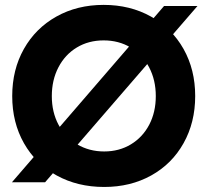

<svg xmlns="http://www.w3.org/2000/svg" viewBox="-20 -731 839 770"><path d="M638 -707H772L160.8 0H27.8ZM29 -345.7Q29 -451.6 75.8 -534.7Q122.6 -617.8 206.1 -664.6Q289.6 -711.4 395.6 -711.4Q501.9 -711.4 585.5 -664.6Q669.2 -617.8 716 -534.8Q762.8 -451.7 762.8 -345.9Q762.8 -240 716.2 -156.8Q669.7 -73.6 586.6 -27.4Q503.6 18.8 397.8 18.8Q290.9 18.8 207.1 -27.4Q123.3 -73.5 76.1 -156.6Q29 -239.7 29 -345.7ZM604.8 -345.6Q604.8 -410.1 578 -461Q551.2 -512 503.8 -540.5Q456.4 -569 395.6 -569Q335.2 -569 288 -540.5Q240.8 -512 214.3 -461Q187.8 -410.1 187.8 -345.6Q187.8 -281.2 214.6 -230.9Q241.4 -180.6 289.5 -152.1Q337.6 -123.6 397.8 -123.6Q457.9 -123.6 505 -152.1Q552.1 -180.6 578.5 -230.9Q604.8 -281.2 604.8 -345.6Z"/></svg>

Font: 寒蝉端黑体 Light
Style: Regular
Weight: 300
Designer: ChillDuanSans {Warren2060}; 
Source Han Sans {Ryoko NISHIZUKA 西塚涼子 (kana, bopomofo & ideographs); Paul D. Hunt (Latin, G
Foundry: ChillType&Adobe
Version: Version 1.300;Glyphs 3.3 (3306)